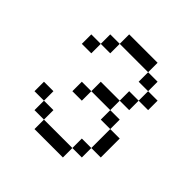

<svg xmlns="http://www.w3.org/2000/svg" viewBox="-167 -760 896 896"><g transform="rotate(45 281.0 -312.5)"><path d="M250 -312.5H187.5V-250H250ZM62.5 -125H125V-187.5H62.5ZM62.5 -437.5H125V-500H62.5ZM125 -62.5H187.5V-125H125ZM125 -500H187.5V-562.5H125ZM187.5 0H375V-62.5H187.5ZM187.5 -562.5H375V-625H187.5ZM250 -312.5H375V-375H250ZM375 -62.5H437.5V-125H375ZM375 -250H437.5V-312.5H375ZM375 -375H437.5V-437.5H375ZM375 -500H437.5V-562.5H375ZM437.5 -125H500V-250H437.5ZM437.5 -437.5H500V-500H437.5Z"/></g></svg>

Font: ChillMoonMono
Style: Regular
Weight: 400
Designer: Warren2060
Foundry: ChillType
Version: Version 1.000;Glyphs 3.1.1 (3135)